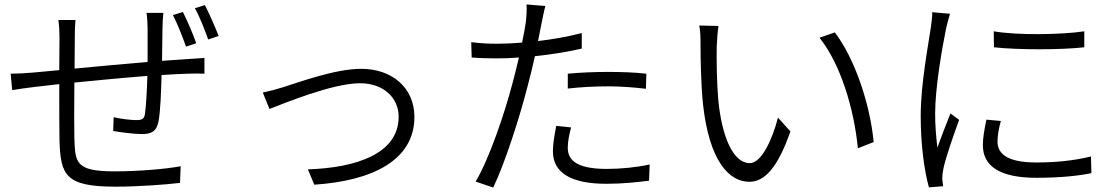

<svg xmlns="http://www.w3.org/2000/svg" viewBox="-20 -812 5040 865"><path d="M804 -758 759 -744C779 -706 803 -645 818 -602L864 -617C850 -659 822 -722 804 -758ZM903 -789 858 -775C879 -738 902 -679 918 -634L965 -650C949 -691 922 -753 903 -789ZM28 -480 35 -406C63 -411 102 -416 133 -420L247 -433C247 -331 247 -223 248 -180C253 -24 273 29 500 29C602 29 724 20 791 12L794 -63C730 -51 607 -40 496 -40C319 -40 319 -80 315 -190C314 -228 314 -335 315 -440C417 -450 539 -462 644 -470C642 -405 638 -332 633 -298C629 -275 619 -271 593 -271C569 -271 527 -276 492 -284L490 -222C516 -217 582 -208 619 -208C664 -208 685 -221 694 -264C703 -311 706 -402 708 -474C754 -477 795 -479 826 -480C851 -481 887 -481 901 -480V-551C879 -549 852 -548 827 -546L710 -538L712 -684C712 -705 714 -737 716 -754H640C643 -737 645 -703 645 -681V-533C535 -524 415 -512 316 -503L317 -645C317 -674 318 -701 320 -722H243C247 -692 248 -671 248 -642L247 -496L128 -485C95 -482 59 -480 28 -480Z M1164 -395 1194 -321C1254 -344 1477 -437 1602 -437C1707 -437 1776 -372 1776 -286C1776 -118 1582 -56 1367 -49L1396 20C1657 3 1847 -90 1847 -285C1847 -418 1745 -502 1607 -502C1490 -502 1326 -441 1255 -419C1223 -409 1193 -401 1164 -395Z M2538 -480V-413C2599 -420 2661 -423 2722 -423C2780 -423 2838 -418 2890 -412L2892 -480C2839 -486 2778 -488 2719 -488C2656 -488 2590 -485 2538 -480ZM2553 -238 2486 -245C2478 -202 2471 -166 2471 -130C2471 -31 2557 16 2712 16C2784 16 2850 9 2904 2L2907 -71C2847 -58 2778 -51 2713 -51C2565 -51 2538 -99 2538 -147C2538 -174 2544 -205 2553 -238ZM2222 -615C2186 -615 2149 -616 2103 -622L2105 -553C2142 -550 2177 -549 2220 -549C2250 -549 2283 -550 2318 -553C2309 -514 2299 -475 2290 -441C2253 -299 2184 -97 2123 6L2202 33C2254 -75 2321 -282 2357 -424C2369 -468 2380 -515 2390 -559C2461 -566 2535 -578 2601 -593V-663C2539 -647 2471 -635 2404 -627L2420 -708C2424 -727 2431 -764 2437 -785L2352 -792C2354 -772 2352 -739 2349 -712C2346 -691 2340 -658 2332 -620C2293 -617 2256 -615 2222 -615Z M3217 -695 3130 -697C3136 -675 3136 -632 3136 -610C3136 -552 3138 -430 3147 -344C3175 -87 3264 7 3356 7C3422 7 3482 -51 3541 -220L3485 -282C3458 -178 3409 -77 3358 -77C3285 -77 3233 -190 3216 -361C3209 -445 3208 -540 3209 -602C3210 -628 3213 -673 3217 -695ZM3741 -666 3672 -642C3765 -526 3827 -327 3845 -144L3916 -172C3900 -344 3830 -550 3741 -666Z M4457 -671 4458 -599C4564 -587 4760 -587 4865 -599V-671C4767 -656 4564 -652 4457 -671ZM4489 -267 4424 -273C4414 -225 4408 -190 4408 -158C4408 -65 4482 -11 4649 -11C4750 -11 4835 -19 4897 -32L4895 -107C4816 -88 4737 -80 4648 -80C4505 -80 4474 -128 4474 -174C4474 -201 4479 -230 4489 -267ZM4260 -750 4180 -757C4180 -736 4177 -713 4174 -691C4162 -607 4128 -435 4128 -289C4128 -154 4145 -40 4165 32L4229 27C4228 17 4226 4 4225 -7C4225 -18 4227 -37 4230 -51C4239 -98 4276 -203 4301 -272L4262 -301C4245 -259 4220 -194 4203 -147C4197 -201 4193 -247 4193 -300C4193 -415 4223 -589 4243 -687C4247 -705 4255 -733 4260 -750Z"/></svg>

Font: Noto Sans CJK SC DemiLight
Style: Regular
Weight: 350
Designer: Ryoko NISHIZUKA 西塚涼子 (kana, bopomofo & ideographs); Paul D. Hunt (Latin, Greek & Cyrillic); Sandoll Communications 산돌커뮤니
Foundry: Adobe
Version: Version 2.004;hotconv 1.0.118;makeotfexe 2.5.65603